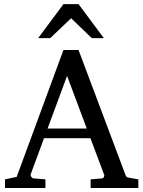

<svg xmlns="http://www.w3.org/2000/svg" viewBox="-20 -936 714 956"><path d="M314 -558.1 216.8 -295.9H412.1ZM431.2 0V-43L488.8 -47.9Q493.7 -47.9 497.1 -54.4Q500.5 -61 499 -64.9L430.2 -248H199.2L132.8 -67.9Q131.8 -64.9 132.8 -61.5Q133.8 -58.1 136.2 -54.9Q138.7 -51.8 141.6 -49.8Q144.5 -47.9 147 -47.9L206.1 -43V0H4.9V-43L63 -55.2L295.9 -687H371.1L603 -69.8Q606.4 -59.6 609.6 -56.2Q612.8 -52.7 624 -50.8L668.9 -43V0ZM437 -746.1 334 -845.2 230 -746.1H169.9L295.9 -915.5H371.1L497.1 -746.1Z"/></svg>

Font: Charis SIL
Style: Regular
Weight: 400
Foundry: SIL International
Version: Version 4.112